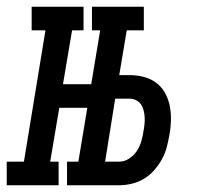

<svg xmlns="http://www.w3.org/2000/svg" viewBox="-67 -550 587 570"><path d="M206 -460V-530H360V-460ZM-47 0V-70H4L68 -460H27V-530H181V-460H147L120 -300H243L232 -230H109L82 -70H107V0ZM132 0V-70H286V0ZM154 0 242 -530H321L287 -327H318Q340 -327 360.5 -321.5Q381 -316 397 -304Q413 -292 423 -274Q433 -256 437 -235.5Q441 -215 440.5 -193Q440 -171 436 -150Q433 -132 428 -113Q423 -94 413.5 -77Q404 -60 390.5 -44.5Q377 -29 360 -19Q343 -9 324 -4.5Q305 0 286 0ZM245 -70H286Q302 -70 316 -79Q330 -88 339 -101.5Q348 -115 352.5 -130.5Q357 -146 359 -161Q361 -171 362 -181.5Q363 -192 362.5 -202Q362 -212 359.5 -222Q357 -232 351.5 -240Q346 -248 337 -252.5Q328 -257 318 -257H275Z"/></svg>

Font: Iosevka Slab Oblique
Style: Regular
Weight: 400
Italic angle: -9°
Monospace: yes
Designer: Belleve Invis
Foundry: Belleve Invis
Version: Version 11.1.1; ttfautohint (v1.8.3)